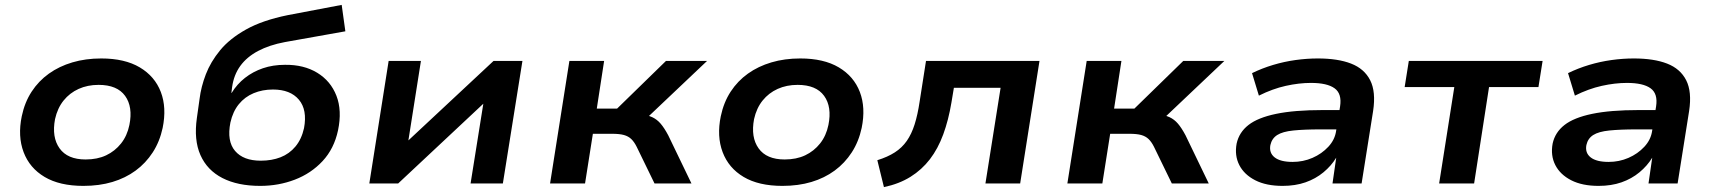

<svg xmlns="http://www.w3.org/2000/svg" viewBox="-20 -750 7013 785"><path d="M321 10Q224 10 162.5 -26.5Q101 -63 76.5 -128Q52 -193 69 -275Q81 -332 109.5 -375.5Q138 -419 180 -449Q222 -479 276 -495Q330 -511 394 -511Q490 -511 551.5 -474.5Q613 -438 637.5 -374Q662 -310 645 -227Q633 -171 604.5 -127Q576 -83 534.5 -52.5Q493 -22 439.5 -6Q386 10 321 10ZM330 -98Q378 -98 414 -115Q450 -132 475 -163.5Q500 -195 509 -239Q524 -313 491.5 -358Q459 -403 383 -403Q338 -403 301.5 -386.5Q265 -370 240 -339Q215 -308 205 -263Q191 -189 223.5 -143.5Q256 -98 330 -98Z M1044 10Q952 10 889.5 -22Q827 -54 799.5 -116Q772 -178 785 -268L796 -346Q802 -395 821.5 -446Q841 -497 880 -544.5Q919 -592 986 -629.5Q1053 -667 1156 -688L1377 -730L1392 -622L1145 -578Q1081 -566 1035 -541.5Q989 -517 962.5 -480.5Q936 -444 929 -394L926 -370H927Q949 -406 981.5 -431.5Q1014 -457 1055 -471Q1096 -485 1145 -485Q1222 -486 1277 -452.5Q1332 -419 1355.5 -358.5Q1379 -298 1362 -217Q1346 -142 1299 -91.5Q1252 -41 1185.5 -15.5Q1119 10 1044 10ZM1046 -93Q1091 -93 1127 -107Q1163 -121 1188 -151Q1213 -181 1223 -226Q1237 -301 1202 -342.5Q1167 -384 1096 -384Q1053 -384 1017 -369Q981 -354 956.5 -324Q932 -294 922 -249Q907 -173 941 -133Q975 -93 1046 -93Z M1490 0 1569 -501H1701L1648 -165H1638L1998 -501H2116L2036 0H1904L1958 -338H1969L1608 0Z M2229 0 2308 -501H2450L2420 -306H2503L2703 -501H2871L2604 -248L2595 -283Q2627 -280 2646.5 -271Q2666 -262 2681 -244.5Q2696 -227 2712 -197L2807 0H2656L2583 -150Q2573 -170 2561 -181.5Q2549 -193 2531 -198Q2513 -203 2483 -203H2404L2372 0Z M3179 10Q3082 10 3020.5 -26.5Q2959 -63 2934.5 -128Q2910 -193 2927 -275Q2939 -332 2967.5 -375.5Q2996 -419 3038 -449Q3080 -479 3134 -495Q3188 -511 3252 -511Q3348 -511 3409.5 -474.5Q3471 -438 3495.5 -374Q3520 -310 3503 -227Q3491 -171 3462.5 -127Q3434 -83 3392.5 -52.5Q3351 -22 3297.5 -6Q3244 10 3179 10ZM3188 -98Q3236 -98 3272 -115Q3308 -132 3333 -163.5Q3358 -195 3367 -239Q3382 -313 3349.5 -358Q3317 -403 3241 -403Q3196 -403 3159.5 -386.5Q3123 -370 3098 -339Q3073 -308 3063 -263Q3049 -189 3081.5 -143.5Q3114 -98 3188 -98Z M3594 15 3567 -95Q3609 -108 3638.5 -127Q3668 -146 3687.5 -174Q3707 -202 3719.5 -241.5Q3732 -281 3740 -335L3766 -501H4230L4151 0H4009L4071 -391H3880L3870 -331Q3858 -259 3836.5 -200.5Q3815 -142 3782 -99Q3749 -56 3702.5 -27Q3656 2 3594 15Z M4344 0 4423 -501H4565L4535 -306H4618L4818 -501H4986L4719 -248L4710 -283Q4742 -280 4761.5 -271Q4781 -262 4796 -244.5Q4811 -227 4827 -197L4922 0H4771L4698 -150Q4688 -170 4676 -181.5Q4664 -193 4646 -198Q4628 -203 4598 -203H4519L4487 0Z M5224 10Q5157 10 5112 -13Q5067 -36 5047 -75Q5027 -114 5036 -163Q5046 -209 5084.5 -239Q5123 -269 5197.5 -284.5Q5272 -300 5388 -300H5477L5466 -221H5380Q5312 -221 5268 -216.5Q5224 -212 5202 -198Q5180 -184 5174 -157Q5168 -125 5191.5 -106.5Q5215 -88 5265 -88Q5308 -88 5346 -104.5Q5384 -121 5411 -150Q5438 -179 5443 -216L5459 -315Q5467 -367 5436.5 -389Q5406 -411 5340 -411Q5291 -411 5237 -399Q5183 -387 5127 -359L5099 -451Q5140 -471 5185 -484.5Q5230 -498 5276.5 -504.5Q5323 -511 5368 -511Q5450 -511 5504 -490Q5558 -469 5582 -422Q5606 -375 5594 -296L5547 0H5428L5443 -104V-105Q5423 -72 5391 -45.5Q5359 -19 5317.5 -4.5Q5276 10 5224 10Z M5864 0 5926 -394H5723L5740 -501H6287L6270 -394H6068L6007 0Z M6516 10Q6449 10 6404 -13Q6359 -36 6339 -75Q6319 -114 6328 -163Q6338 -209 6376.5 -239Q6415 -269 6489.5 -284.5Q6564 -300 6680 -300H6769L6758 -221H6672Q6604 -221 6560 -216.5Q6516 -212 6494 -198Q6472 -184 6466 -157Q6460 -125 6483.5 -106.5Q6507 -88 6557 -88Q6600 -88 6638 -104.5Q6676 -121 6703 -150Q6730 -179 6735 -216L6751 -315Q6759 -367 6728.5 -389Q6698 -411 6632 -411Q6583 -411 6529 -399Q6475 -387 6419 -359L6391 -451Q6432 -471 6477 -484.5Q6522 -498 6568.5 -504.5Q6615 -511 6660 -511Q6742 -511 6796 -490Q6850 -469 6874 -422Q6898 -375 6886 -296L6839 0H6720L6735 -104V-105Q6715 -72 6683 -45.5Q6651 -19 6609.5 -4.5Q6568 10 6516 10Z"/></svg>

Font: Nunito Sans 7pt SemiExpanded
Style: Bold Italic
Weight: 700
Width: 6
Italic angle: -9°
Designer: Vernon Adams
Foundry: Vernon Adams
Version: Version 3.101;gftools[0.9.27]